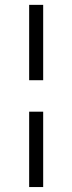

<svg xmlns="http://www.w3.org/2000/svg" viewBox="-20 -629 292 775"><path d="M97.7 -305.2V-609.4H154.3V-305.2ZM97.7 -178.2H154.3V126H97.7Z"/></svg>

Font: Markazi Text
Style: Regular
Weight: 400
Designer: Borna Izadpanah (Arabic designer), Fiona Ross (Arabic design director) and Florian Runge (Latin designer)
Foundry: Borna Izadpanah and Florian Runge
Version: Version 1.000